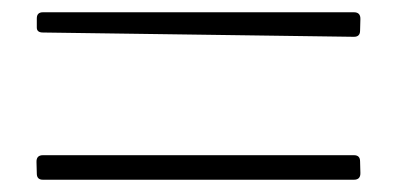

<svg xmlns="http://www.w3.org/2000/svg" viewBox="-20 -520 655 313"><path d="M50 -467Q40 -467 40 -475Q40 -483 40 -490Q40 -500 50 -500H557Q568 -500 567.5 -488.5Q567 -477 567 -470Q567 -460 557 -460ZM50 -227Q40 -227 40 -237Q40 -244 39.5 -255.5Q39 -267 50 -267H557Q567 -267 567 -257Q567 -250 567.5 -238.5Q568 -227 557 -227Z"/></svg>

Font: SoukouMincho
Style: Regular
Weight: 400
Designer: Dr. Ken Lunde (project architect, glyph set definition & overall production); Masataka HATTORI  (production & ideograph 
Foundry: Adobe Systems Incorporated
Version: Version 1.00